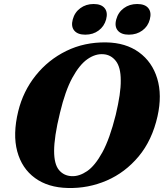

<svg xmlns="http://www.w3.org/2000/svg" viewBox="-20 -925 821 958"><path d="M509.5 -713.5Q607.5 -712 673.5 -664Q739.5 -616 764.5 -533.2Q789.5 -450.5 766 -345Q739 -225 671.8 -144.5Q604.5 -64 512.5 -24.2Q420.5 15.5 319 13Q220 11 154.5 -36.8Q89 -84.5 66 -169.8Q43 -255 71 -370Q95.5 -470 158 -548.2Q220.5 -626.5 310.8 -670.8Q401 -715 509.5 -713.5ZM338.5 -46Q375.5 -44.5 414.8 -71.2Q454 -98 490.8 -165Q527.5 -232 557.5 -352Q570.5 -407 576.8 -449.5Q583 -492 582.5 -524.5Q582.5 -589.5 558 -620.8Q533.5 -652 495.5 -654.5Q456 -657.5 416.2 -629.8Q376.5 -602 341 -537Q305.5 -472 279.5 -363Q264 -300 257 -252.8Q250 -205.5 250 -172Q250 -106 274.2 -76.8Q298.5 -47.5 338.5 -46ZM405.5 -752Q367.5 -752 350.5 -772.5Q333.5 -793 343 -828Q352.5 -863.5 380.8 -884.2Q409 -905 447 -905Q485.5 -905 502.2 -884.2Q519 -863.5 509.5 -828Q500 -793.5 472.2 -772.8Q444.5 -752 405.5 -752ZM623 -752Q585 -752 567.8 -772.5Q550.5 -793 560 -828Q569.5 -863.5 597.8 -884.2Q626 -905 664.5 -905Q703.5 -905 720.2 -884.2Q737 -863.5 727.5 -828Q718.5 -793.5 690.2 -772.8Q662 -752 623 -752Z"/></svg>

Font: Fraunces 9pt
Style: Bold Italic
Weight: 700
Italic angle: -16°
Version: Version 1.000;[b76b70a41]